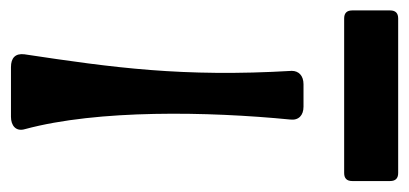

<svg xmlns="http://www.w3.org/2000/svg" viewBox="-232 -536 764 359"><g transform="rotate(90 150.5 -357.0)"><path d="M6 -618H295C305 -618 310 -623 310 -633V-704C310 -714 305 -719 295 -719H6C-4 -719 -9 -714 -9 -704V-633C-9 -623 -4 -618 6 -618ZM97 5H190C206 5 218 -4 213 -21C176 -158 180 -364 195 -517C197 -533 187 -542 171 -542H129C113 -542 104 -533 104 -520C116 -316 98 -186 73 -20C71 -3 80 5 97 5Z"/></g></svg>

Font: OpenDyslexic3
Style: Regular
Weight: 400
Designer: Abelardo Gonzalez
Version: Version 3.001;PS 003.001;hotconv 1.0.88;makeotf.lib2.5.64775